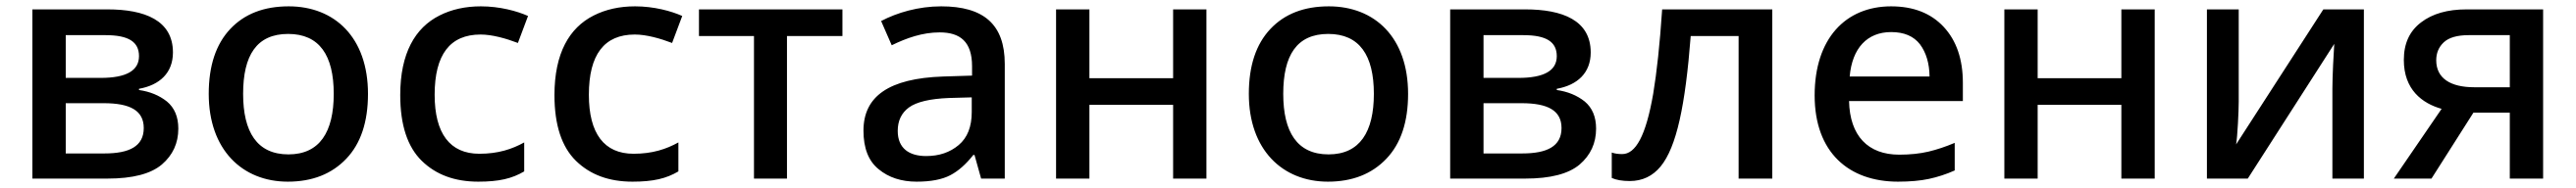

<svg xmlns="http://www.w3.org/2000/svg" viewBox="-20 -569 8188 599"><path d="M529.8 -401.9C529.8 -504.4 439.9 -539.1 321.8 -539.1H83V0H321.8C401.9 0 459.5 -15.1 494.6 -44.9C529.3 -74.7 546.9 -112.8 546.9 -159.2C546.9 -196.8 534.7 -225.6 510.7 -245.6C486.3 -265.1 456.5 -277.3 421.9 -282.2V-286.1C487.8 -297.9 529.8 -336.9 529.8 -401.9ZM421.9 -390.1C421.9 -343.8 381.3 -320.8 299.8 -320.8H189V-457H315.9C389.6 -457 421.9 -435.1 421.9 -390.1ZM437 -161.1C437 -102.5 390.6 -80.1 312 -80.1H189V-240.2H310.1C392.6 -240.2 437 -217.3 437 -161.1Z M1149.9 -270C1149.9 -449.2 1044.4 -548.8 897.9 -548.8C819.3 -548.8 757.3 -524.9 711.9 -476.6C666.5 -428.2 643.6 -359.4 643.6 -270C643.6 -92.3 750 9.8 895 9.8C972.7 9.8 1034.7 -14.6 1081.1 -63.5C1127 -111.8 1149.9 -180.7 1149.9 -270ZM752.9 -270C752.9 -392.6 795.9 -460.9 896 -460.9C995.6 -460.9 1041 -392.6 1041 -270C1041 -148.9 996.6 -77.1 897 -77.1C796.9 -77.1 752.9 -148.9 752.9 -270Z M1500.5 9.8C1566.4 9.8 1607.9 0 1646.5 -22.9V-115.2C1607.9 -93.8 1564 -79.1 1503.9 -79.1C1410.2 -79.1 1361.8 -144 1361.8 -267.1C1361.8 -395 1410.6 -459 1507.8 -459C1544.9 -459 1589.4 -446.3 1626.5 -432.1L1658.7 -518.1C1624 -533.7 1568.8 -548.8 1508.8 -548.8C1459.5 -548.8 1415.5 -539.1 1377 -519.5C1299.8 -480.5 1252.4 -399.4 1252.4 -266.1C1252.4 -170.9 1275.4 -101.1 1320.8 -56.6C1366.2 -12.2 1425.8 9.8 1500.5 9.8Z M1990.7 9.8C2056.6 9.8 2098.1 0 2136.7 -22.9V-115.2C2098.1 -93.8 2054.2 -79.1 1994.1 -79.1C1900.4 -79.1 1852.1 -144 1852.1 -267.1C1852.1 -395 1900.9 -459 1998 -459C2035.2 -459 2079.6 -446.3 2116.7 -432.1L2148.9 -518.1C2114.3 -533.7 2059.1 -548.8 1999 -548.8C1949.7 -548.8 1905.8 -539.1 1867.2 -519.5C1790 -480.5 1742.7 -399.4 1742.7 -266.1C1742.7 -170.9 1765.6 -101.1 1811 -56.6C1856.4 -12.2 1916 9.8 1990.7 9.8Z M2658.2 -539.1H2202.1V-454.1H2377V0H2481.9V-454.1H2658.2Z M2972.2 -548.8C2899.9 -548.8 2832 -528.8 2781.2 -502L2814.9 -424.8C2861.8 -447.8 2912.6 -465.8 2967.3 -465.8C3032.2 -465.8 3070.3 -436.5 3070.3 -357.9V-328.1L2978 -325.2C2806.2 -319.3 2725.1 -262.2 2725.1 -152.8C2725.1 -96.7 2741.2 -55.7 2773.4 -29.8C2805.2 -3.4 2845.7 9.8 2894 9.8C2939.5 9.8 2975.1 2.9 3001 -10.7C3026.4 -23.9 3050.8 -45.4 3074.2 -75.2H3078.1L3099.1 0H3174.3V-365.2C3174.3 -491.7 3106.9 -548.8 2972.2 -548.8ZM3069.3 -258.8V-211.9C3069.3 -165.5 3055.7 -130.4 3027.8 -106.9C3000 -83.5 2965.8 -71.8 2924.3 -71.8C2871.1 -71.8 2834 -95.7 2834 -151.9C2834 -184.1 2845.7 -209 2869.6 -226.6C2893.6 -244.1 2936 -254.4 2997.1 -256.8Z M3337.4 -539.1V0H3443.4V-234.9H3709.5V0H3815.4V-539.1H3709.5V-319.8H3443.4V-539.1Z M4456.5 -270C4456.5 -449.2 4351.1 -548.8 4204.6 -548.8C4126 -548.8 4064 -524.9 4018.6 -476.6C3973.1 -428.2 3950.2 -359.4 3950.2 -270C3950.2 -92.3 4056.6 9.8 4201.7 9.8C4279.3 9.8 4341.3 -14.6 4387.7 -63.5C4433.6 -111.8 4456.5 -180.7 4456.5 -270ZM4059.6 -270C4059.6 -392.6 4102.5 -460.9 4202.6 -460.9C4302.2 -460.9 4347.7 -392.6 4347.7 -270C4347.7 -148.9 4303.2 -77.1 4203.6 -77.1C4103.5 -77.1 4059.6 -148.9 4059.6 -270Z M5037.1 -401.9C5037.1 -504.4 4947.3 -539.1 4829.1 -539.1H4590.3V0H4829.1C4909.2 0 4966.8 -15.1 5002 -44.9C5036.6 -74.7 5054.2 -112.8 5054.2 -159.2C5054.2 -196.8 5042 -225.6 5018.1 -245.6C4993.7 -265.1 4963.9 -277.3 4929.2 -282.2V-286.1C4995.1 -297.9 5037.1 -336.9 5037.1 -401.9ZM4929.2 -390.1C4929.2 -343.8 4888.7 -320.8 4807.1 -320.8H4696.3V-457H4823.2C4897 -457 4929.2 -435.1 4929.2 -390.1ZM4944.3 -161.1C4944.3 -102.5 4897.9 -80.1 4819.3 -80.1H4696.3V-240.2H4817.4C4899.9 -240.2 4944.3 -217.3 4944.3 -161.1Z M5614.3 -539.1H5264.2C5256.8 -427.7 5247.1 -338.4 5235.8 -270.5C5212.4 -135.3 5179.7 -78.1 5137.2 -78.1C5124.5 -78.1 5113.3 -79.6 5104 -83V-2C5118.2 4.4 5137.2 7.8 5161.1 7.8C5201.2 7.8 5233.9 -7.8 5259.3 -38.6C5310.1 -100.6 5337.9 -232.9 5355 -454.1H5507.3V0H5614.3Z M5992.2 -548.8C5847.2 -548.8 5749 -445.8 5749 -265.1C5749 -83.5 5857.4 9.8 6014.2 9.8C6052.2 9.8 6085 6.8 6112.3 1C6139.6 -4.9 6167 -13.7 6194.3 -25.9V-113.8C6165.5 -101.6 6137.7 -92.3 6110.8 -85.9C6084 -79.6 6052.7 -76.2 6018.1 -76.2C5918.5 -76.2 5860.8 -136.2 5858.4 -247.1H6220.2V-305.2C6220.2 -380.4 6199.7 -439.9 6159.2 -483.4C6118.7 -526.9 6063 -548.8 5992.2 -548.8ZM5992.2 -466.8C6033.7 -466.8 6064 -453.6 6084 -427.7C6103.5 -401.4 6113.8 -367.2 6114.3 -325.2H5860.4C5868.2 -415.5 5916 -466.8 5992.2 -466.8Z M6352.1 -539.1V0H6458V-234.9H6724.1V0H6830.1V-539.1H6724.1V-319.8H6458V-539.1Z M7097.2 -539.1H6996.1V0H7126L7400.9 -429.2C7398.9 -402.3 7395 -323.2 7395 -287.1V0H7495.1V-539.1H7366.2L7088.9 -108.9C7093.3 -133.3 7097.2 -215.3 7097.2 -245.1Z M7843.3 -210H7959V0H8064.9V-539.1H7821.3C7761.2 -539.1 7712.9 -525.4 7676.8 -497.6C7640.1 -469.7 7622.1 -430.2 7622.1 -377.9C7622.1 -283.7 7680.2 -239.7 7742.2 -222.2L7590.3 0H7710ZM7725.1 -377C7725.1 -399.9 7732.9 -418.9 7749 -434.1C7765.1 -449.2 7791.5 -457 7828.1 -457H7959V-291H7846.2C7770 -291 7725.1 -319.8 7725.1 -377Z"/></svg>

Font: Noto Reveo Sans
Style: Regular
Weight: 500
Designer: Monotype Design Team
Foundry: Monotype Imaging Inc.
Version: Version 2.007